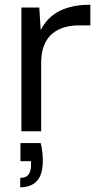

<svg xmlns="http://www.w3.org/2000/svg" viewBox="-20 -558 430 816"><path d="M71 0V-526H147L153 -430Q171 -466 200 -490Q229 -514 270.5 -526Q312 -538 364 -538V-450H312Q282 -450 254 -442Q226 -434 203.5 -416Q181 -398 168 -367Q155 -336 155 -289V0ZM66 238V198Q91 198 101.5 183.5Q112 169 112 141V127H67V50H153Q158 70 160 89Q162 108 162 124Q162 184 137 211Q112 238 66 238Z"/></svg>

Font: DM Sans 9pt
Style: Regular
Weight: 400
Designer: Colophon Foundry, Jonny Pinhorn
Foundry: Colophon Foundry
Version: Version 4.004;gftools[0.9.30]